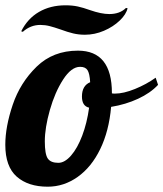

<svg xmlns="http://www.w3.org/2000/svg" viewBox="-40 -700 616 724"><path d="M188 -589Q165 -597 147.5 -601.5Q130 -606 112 -606Q75 -606 46 -580L40 -582Q64 -630 107 -655Q150 -680 207 -680Q233 -680 253.5 -675.5Q274 -671 299 -662Q342 -647 372 -647Q412 -647 435 -670L441 -669Q436 -646 411.5 -622.5Q387 -599 352 -584Q317 -569 280 -569Q257 -569 236 -574Q215 -579 188 -589ZM-20 -154Q-20 -222 8 -305Q36 -388 98 -448.5Q160 -509 254 -509Q382 -509 382 -349V-348Q385 -347 393 -347Q426 -347 469 -364.5Q512 -382 547 -407L556 -380Q527 -349 480.5 -327.5Q434 -306 379 -297Q371 -206 338 -138Q305 -70 253 -33Q201 4 140 4Q66 4 23 -34Q-20 -72 -20 -154ZM296 -294Q269 -300 269 -336Q269 -377 300 -390Q298 -423 290 -435.5Q282 -448 262 -448Q229 -448 198 -400Q167 -352 148 -285Q129 -218 129 -167Q129 -119 140 -102.5Q151 -86 180 -86Q204 -86 228 -113.5Q252 -141 270 -188.5Q288 -236 296 -294Z"/></svg>

Font: Lobster
Style: Regular
Weight: 400
Designer: Impallari Type
Foundry: Impallari Type
Version: Version 2.100